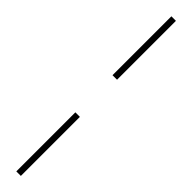

<svg xmlns="http://www.w3.org/2000/svg" viewBox="-345 -753 837 837"><g transform="rotate(45 74.0 -334.0)"><path d="M60 -812H88V-449H60ZM60 -220H88V144H60Z"/></g></svg>

Font: Prompt Thin
Style: Regular
Weight: 250
Designer: Katatrad Team
Foundry: CadsonDemak
Version: Version 1.001